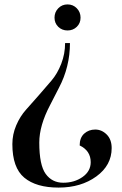

<svg xmlns="http://www.w3.org/2000/svg" viewBox="-20 -547 555 870"><path d="M244 -509.5Q261 -527 286 -527Q311 -527 328 -509.5Q345 -492 345 -467Q345 -442 328 -425.5Q311 -409 286 -409Q261 -409 244 -425.5Q227 -442 227 -467Q227 -492 244 -509.5ZM297 -352Q297 -244 247 -149Q227 -109 207 -71Q158 22 158 99Q158 201 187 241Q216 281 266.5 281Q317 281 354 255Q391 229 391 188Q391 136 341 112Q341 77 361.5 58.5Q382 40 411.5 40Q441 40 463.5 62.5Q486 85 486 124Q486 202 416.5 252.5Q347 303 245.5 303Q144 303 90 258Q36 213 36 106Q36 62 53.5 21Q71 -20 98 -50Q125 -80 155.5 -115Q186 -150 213 -181.5Q240 -213 257.5 -258Q275 -303 275 -352Z"/></svg>

Font: Prata
Style: Regular
Weight: 400
Designer: Cyreal (www.cyreal.org)
Foundry: Cyreal (www.cyreal.org)
Version: Version 1.010